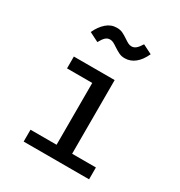

<svg xmlns="http://www.w3.org/2000/svg" viewBox="-185 -923 985 1051"><g transform="rotate(30 307.5 -397.5)"><path d="M123.1 -540.5H381V-74.9H531.3V0H117.9V-74.9H282.6V-465.6H123.1ZM296.4 -699.5Q281.5 -709.7 271 -715.1Q260.5 -720.5 249.2 -720.5Q232.3 -720.5 220.3 -709.2Q208.2 -697.9 194.9 -673.3L135.9 -703.1Q155.4 -744.6 183.8 -769.7Q212.3 -794.9 249.2 -794.9Q270.3 -794.9 285.6 -787.7Q301 -780.5 321.5 -766.7Q336.4 -756.4 346.7 -751.3Q356.9 -746.2 368.2 -746.2Q383.1 -746.2 395.6 -756.7Q408.2 -767.2 422.6 -790.8L481 -761.5Q461 -717.4 432.3 -694.4Q403.6 -671.3 368.2 -671.3Q348.2 -671.3 332.8 -678.5Q317.4 -685.6 296.4 -699.5Z"/></g></svg>

Font: Fira Code Fixed Retina
Style: Regular
Weight: 450
Monospace: yes
Designer: Carrois Corporate, Edenspiekermann AG, Nikita Prokopov
Foundry: Carrois Corporate, Edenspiekermann AG, Nikita Prokopov
Version: Version 5.002